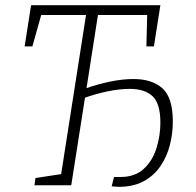

<svg xmlns="http://www.w3.org/2000/svg" viewBox="-20 -715 756 741"><path d="M439 6Q432 6 428.5 5.5Q425 5 411 4L420 -32Q427 -32 433 -32Q439 -32 446 -32Q501 -32 535 -63.5Q569 -95 584 -143.5Q599 -192 599 -241Q599 -316 568.5 -344Q538 -372 481 -372Q442 -372 396 -362.5Q350 -353 308 -338L255 0H113L117 -28L216 -43L312 -657H139L105 -536H75L100 -695H599L574 -536H545L548 -657H358L314 -375Q360 -391 407 -400.5Q454 -410 495 -410Q567 -410 607 -374Q647 -338 647 -246Q647 -200 635.5 -155Q624 -110 599 -73.5Q574 -37 534.5 -15.5Q495 6 439 6Z"/></svg>

Font: Bitter Light
Style: Italic
Weight: 300
Italic angle: -9°
Designer: Sol Matas, and Bitter project Authors
Foundry: Sol Matas
Version: Version 2.001